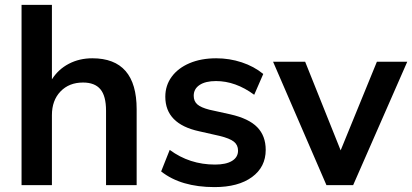

<svg xmlns="http://www.w3.org/2000/svg" viewBox="-20 -756 1683 784"><path d="M538 -310V0H413V-304Q413 -364 390 -391.5Q367 -419 319 -419Q262 -419 227 -382.5Q192 -346 192 -286V0H68V-736H192V-432Q218 -473 261 -495.5Q304 -518 357 -518Q538 -518 538 -310Z M638 -56 673 -144Q754 -84 858 -84Q903 -84 927.5 -99Q952 -114 952 -141Q952 -164 935 -177.5Q918 -191 877 -201L793 -220Q655 -250 655 -361Q655 -407 681 -442.5Q707 -478 754 -498Q801 -518 863 -518Q917 -518 967 -501.5Q1017 -485 1055 -454L1018 -369Q942 -425 862 -425Q819 -425 795 -409Q771 -393 771 -365Q771 -343 785.5 -330Q800 -317 835 -308L921 -289Q996 -272 1030.5 -236.5Q1065 -201 1065 -144Q1065 -74 1009 -33Q953 8 856 8Q719 8 638 -56Z M1643 -504 1422 0H1313L1095 -504H1226L1371 -142L1519 -504Z"/></svg>

Font: Muli
Style: Bold
Weight: 700
Designer: Vernon Adams
Foundry: Vernon Adams
Version: Version 2.001